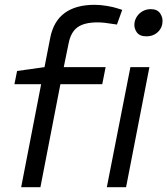

<svg xmlns="http://www.w3.org/2000/svg" viewBox="-20 -778 696 798"><path d="M68 0 151 -428H40L51 -483L165 -499L189 -622Q203 -691 249.5 -724.5Q296 -758 373 -758Q397 -758 424 -753.5Q451 -749 469 -743L488 -737L466 -676L452 -678Q434 -681 417 -683Q400 -685 386 -685Q330 -685 302 -664.5Q274 -644 265 -597L245 -499H419L405 -428H231L148 0ZM424 0 522 -499H601L504 0ZM588 -627Q560 -627 548 -644.5Q536 -662 539 -683Q541 -697 549.5 -710Q558 -723 573 -731.5Q588 -740 607 -740Q634 -740 646 -722Q658 -704 655 -683Q654 -669 645.5 -656Q637 -643 622.5 -635Q608 -627 588 -627Z"/></svg>

Font: REM Light
Style: Italic
Weight: 300
Italic angle: -11°
Designer: Octavio Pardo
Foundry: Ashler Design
Version: Version 1.005;gftools[0.9.28]